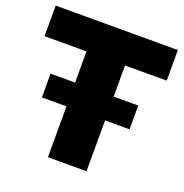

<svg xmlns="http://www.w3.org/2000/svg" viewBox="-126 -813 887 926"><g transform="rotate(20 317.5 -350.0)"><path d="M93 -383H219V-543H4V-700H631V-543H417V-383H543V-261H417V0H219V-261H93Z"/></g></svg>

Font: CMG Sans ExtraBold
Style: Regular
Weight: 800
Designer: Julieta Ulanovsky
Foundry: Julieta Ulanovsky
Version: Version 7.200